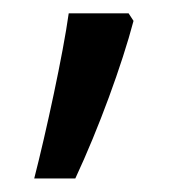

<svg xmlns="http://www.w3.org/2000/svg" viewBox="-20 -136 285 285"><path d="M82 -116.2C73.7 -56.2 48.3 61 30.8 128.9H91.8C126.5 54.7 161.1 -40 178.2 -105L170.9 -116.2Z"/></svg>

Font: Open Sans
Style: Regular
Weight: 400
Foundry: Ascender Corporation
Version: Version 1.100;PS 001.100;hotconv 1.0.88;makeotf.lib2.5.64775